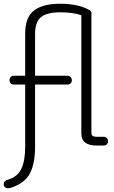

<svg xmlns="http://www.w3.org/2000/svg" viewBox="-31 -780 610 1029"><path d="M486 -47H525Q535 -47 541.5 -40Q548 -33 548 -23Q548 -13 541.5 -6.5Q535 0 525 0H486Q405 0 405 -65V-698Q364 -714 291.5 -714Q219 -714 188 -687.5Q157 -661 157 -599V-374H331Q341 -374 347.5 -367Q354 -360 354 -350Q354 -340 347.5 -333.5Q341 -327 331 -327H157V6Q157 95 130 148Q103 201 29 226Q18 229 10 229Q2 229 -4.5 223Q-11 217 -11 207Q-11 189 12 183Q64 167 84 123.5Q104 80 104 6V-327H43Q33 -327 26.5 -333.5Q20 -340 20 -350Q20 -360 26.5 -367Q33 -374 43 -374H104V-600Q104 -687 151 -723.5Q198 -760 292 -760Q386 -760 447 -727Q459 -720 459 -709V-66Q459 -47 486 -47Z"/></svg>

Font: Flamenco
Style: Regular
Weight: 400
Designer: Luciano Vergara
Foundry: Luciano Vergara
Version: Version 1.003